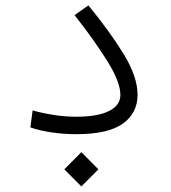

<svg xmlns="http://www.w3.org/2000/svg" viewBox="-20 -490 626 704"><path d="M258.8 2Q215.8 2 171.6 -4.2Q127.4 -10.3 91.3 -22.9L99.6 -85Q139.6 -74.2 179.7 -68.1Q219.7 -62 259.8 -62Q337.4 -62 379.4 -82.8Q421.4 -103.5 421.4 -142.1Q421.4 -188.5 374.8 -263.9Q328.1 -339.4 253.4 -434.6L304.2 -470.2Q382.8 -374.5 433.6 -291.5Q484.4 -208.5 484.4 -142.1Q484.4 -75.7 430.7 -36.9Q377 2 258.8 2ZM278.3 193.4 215.8 130.9 278.3 67.9 340.8 130.9Z"/></svg>

Font: CaskaydiaCove NFP Light
Style: Regular
Weight: 300
Designer: Aaron Bell
Foundry: Saja Typeworks
Version: Version 2111.001; VTT 6.35;Nerd Fonts 3.1.1